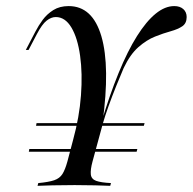

<svg xmlns="http://www.w3.org/2000/svg" viewBox="-20 -602 625 622"><path d="M101.6 0 104 -8.9Q137.9 -12.1 155.6 -18.1Q173.4 -24.2 182.3 -38.3Q191.1 -52.4 198.4 -79L216.9 -149.2Q237.1 -222.6 242.3 -293.1Q247.6 -363.7 239.5 -421.4Q231.5 -479 211.3 -512.9Q191.1 -546.8 160.5 -546.8Q146 -546.8 131 -535.1Q116.1 -523.4 99.2 -491.1L72.6 -440.3H63.7L94.4 -499.2Q104.8 -519.4 118.5 -537.9Q132.3 -556.5 152.8 -569.4Q173.4 -582.3 202.4 -582.3Q279.8 -582.3 308.5 -484.3Q337.1 -386.3 312.1 -203.2L306.5 -199.2Q334.7 -293.5 364.1 -365.3Q393.5 -437.1 423.8 -485.1Q454 -533.1 484.3 -557.7Q514.5 -582.3 544.4 -582.3Q562.9 -582.3 573.8 -572.6Q584.7 -562.9 584.7 -546.8Q584.7 -526.6 570.6 -516.9Q556.5 -507.3 533.1 -500.8Q509.7 -494.4 482.3 -483.5Q454.8 -472.6 428.2 -449.2Q401.6 -425.8 380.6 -381.5Q369.4 -355.6 356.5 -323.4Q343.5 -291.1 331.9 -258.9Q320.2 -226.6 312.9 -200.8L279.8 -79Q272.6 -52.4 274.2 -37.1Q275.8 -21.8 291.5 -16.1Q307.3 -10.5 339.5 -8.9L337.1 0Q317.7 -0.8 288.7 -1.6Q259.7 -2.4 221.8 -2.4Q182.3 -2.4 150.4 -1.6Q118.5 -0.8 101.6 0ZM73.4 -110.5 75 -119.4H425L422.6 -110.5ZM96.8 -194.4 98.4 -203.2H251.6L250.8 -194.4ZM294.4 -194.4 297.6 -203.2H448.4L446 -194.4Z"/></svg>

Font: Playfair 144pt
Style: Italic
Weight: 400
Italic angle: -15.6°
Designer: Claus Eggers Sørensen
Foundry: Claus Eggers Sørensen
Version: Version 2.001;gftools[0.9.30]